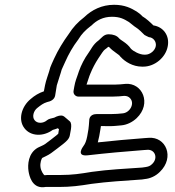

<svg xmlns="http://www.w3.org/2000/svg" viewBox="-20 -727 731 801"><path d="M583 -581C583 -581 600 -572 601 -572C619 -571 633 -554 630 -535C627 -516 606 -499 587 -499H581C563 -499 536 -513 526 -524C509 -549 484 -558 476 -568C468 -578 452 -584 434 -584H433C413 -584 404 -569 392 -559C367 -541 359 -519 349 -506C333 -484 318 -455 309 -429L305 -417C300 -402 294 -389 290 -366L287 -349C284 -334 296 -324 307 -324H432C447 -324 461 -324 476 -325L498 -327C509 -327 516 -324 522 -318C544 -296 522 -256 491 -254L469 -252C452 -251 436 -251 419 -251H382C375 -251 351 -249 352 -221C352 -215 350 -196 349 -188L344 -159C340 -139 336 -128 327 -116C327 -116 295 -74 345 -79C423 -88 501 -95 580 -101L595 -102C626 -104 641 -68 615 -43C606 -34 599 -32 587 -30L573 -28C502 -23 434 -20 363 -10C315 -2 281 3 234 3H178C174 3 168 4 166 4C162 3 151 -14 149 -29C146 -48 154 -66 156 -68C165 -73 179 -78 193 -88C210 -100 227 -114 243 -126C254 -135 268 -146 271 -161L276 -188C278 -202 278 -215 271 -221L257 -233C251 -238 245 -245 236 -245C220 -245 209 -237 206 -236C196 -233 184 -232 177 -226C160 -211 135 -211 124 -226C113 -240 120 -265 136 -277C150 -288 160 -296 176 -301C192 -304 207 -312 210 -328L217 -371C222 -389 228 -404 234 -425C236 -434 238 -439 242 -447L252 -469C266 -501 285 -534 305 -560C306 -561 307 -562 307 -563C321 -586 337 -602 358 -618C359 -619 361 -620 362 -621C383 -642 410 -657 447 -657C480 -657 497 -648 518 -635C528 -628 538 -618 548 -612C558 -606 573 -591 583 -581ZM401 -201H410C428 -201 447 -200 464 -202L486 -204C509 -206 532 -217 550 -234C614 -295 574 -383 503 -377L481 -375C469 -374 455 -374 441 -374H341C343 -382 348 -393 353 -410L357 -420C366 -442 377 -463 390 -483C403 -502 411 -516 417 -520C423 -524 426 -527 432 -532C433 -531 434 -531 436 -530C453 -511 477 -500 482 -491C482 -490 483 -490 484 -489C501 -470 534 -449 572 -449H578C625 -449 672 -487 680 -535C688 -579 661 -615 620 -621C608 -633 591 -649 574 -659C567 -667 559 -673 550 -679C527 -693 500 -707 456 -707C405 -707 363 -686 331 -655C305 -635 285 -614 266 -584C244 -554 222 -518 206 -483L196 -461C191 -451 188 -441 185 -429C180 -412 172 -392 168 -372L163 -346C142 -339 124 -328 108 -314C70 -283 54 -228 82 -192C108 -158 160 -156 200 -185C206 -186 215 -190 221 -192L226 -188L223 -169C222 -168 220 -166 215 -162C200 -150 183 -137 168 -126C161 -121 152 -118 138 -111C97 -88 95 -39 99 -13C102 6 113 57 161 54C164 54 167 53 170 53H226C276 53 313 48 362 40C429 31 498 27 569 22H571L584 20C606 18 629 8 647 -10C710 -71 672 -158 600 -152L585 -151C518 -146 452 -140 388 -133C390 -140 392 -150 394 -159L399 -188C400 -192 400 -195 401 -201Z"/></svg>

Font: Blanket
Style: BdOutlineObl
Weight: 700
Foundry: Cannot Into Space Fonts
Version: Version 0.9